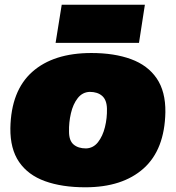

<svg xmlns="http://www.w3.org/2000/svg" viewBox="-20 -786 745 815"><path d="M342 9Q243 9 171 -17Q99 -43 61 -98.5Q23 -154 24 -242Q27 -401 117 -481Q207 -561 368 -561Q465 -561 536 -535Q607 -509 645 -453.5Q683 -398 682 -310Q679 -151 589.5 -71Q500 9 342 9ZM345 -156Q376 -157 396 -182.5Q416 -208 425.5 -246.5Q435 -285 434 -325Q433 -362 413.5 -379Q394 -396 361 -396Q330 -395 310 -369.5Q290 -344 281 -305Q272 -266 273 -227Q273 -189 292.5 -172.5Q312 -156 345 -156ZM216 -604 242 -766H595L570 -604Z"/></svg>

Font: Georama Extended Black
Style: Italic
Weight: 900
Width: 7
Italic angle: -9°
Designer: Jean-Baptiste Levee
Foundry: Production Type
Version: Version 1.000